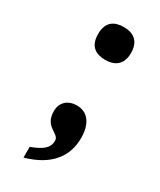

<svg xmlns="http://www.w3.org/2000/svg" viewBox="-180 -606 685 822"><g transform="rotate(30 162.0 -195.5)"><path d="M179 -383C222 -383 260 -403 260 -464C260 -525 222 -545 179 -545C132 -545 97 -525 97 -464C97 -403 132 -383 179 -383ZM85 154C210 119 257 44 257 -41C257 -111 227 -154 171 -154C132 -154 98 -130 98 -84C98 -3 166 -13 166 24C166 62 138 81 85 101Z"/></g></svg>

Font: Noto Serif Bengali SemiCondensed Black
Style: Regular
Weight: 900
Width: 4
Designer: Juan Bruce, Universal Thirst, Indian Type Foundry and the Monotype Design Team.
Foundry: Monotype Imaging Inc.
Version: Version 2.003